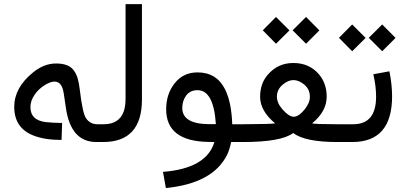

<svg xmlns="http://www.w3.org/2000/svg" viewBox="-20 -702 2010 949"><path d="M460.9 -87.9C438 -87.9 419.9 -97.2 406.2 -116.2C394 -132.3 383.3 -181.2 374 -261.7C371.6 -282.2 368.2 -299.8 363.8 -314.9C358.9 -330.1 353 -342.8 345.7 -352.5C329.6 -376.5 299.8 -388.2 257.3 -388.2C217.3 -388.2 179.2 -373.5 143.1 -343.8C81.1 -293.5 50.3 -236.8 50.3 -173.8C50.3 -105 81.5 -57.6 144 -32.7C181.6 -17.6 228 -10.3 284.2 -10.3L287.1 -94.2C257.8 -94.7 231.9 -95.7 210 -98.1C156.7 -103.5 129.9 -128.4 130.4 -173.8C130.4 -192.9 136.7 -211.4 148.9 -230.5C162.1 -251.5 180.7 -269 203.6 -282.7C221.7 -293.5 236.8 -298.8 249 -298.8C261.7 -298.8 272 -293.9 279.8 -283.7C287.1 -273.9 292.5 -258.8 295.4 -238.3L305.7 -168.9C321.8 -56.2 372.1 0 456.5 0H466.3C468.8 0 471.2 -3.4 472.7 -10.7C474.1 -17.1 475.1 -27.8 475.1 -42V-53.7C475.1 -76.7 472.2 -87.9 466.3 -87.9Z M489.3 0C617.7 0 681.6 -70.3 681.6 -210.4V-681.6H600.6V-213.4C600.6 -129.9 564.5 -87.9 491.7 -87.9H458.5C440.4 -87.9 431.2 -75.7 431.2 -51.3V-42C431.2 -14.2 440.4 0 458.5 0Z M1168 0C1173.8 0 1176.8 -14.2 1176.8 -42V-46.9C1176.8 -74.2 1173.8 -87.9 1168 -87.9H1127.9C1125.5 -159.7 1113.8 -217.3 1092.8 -259.8C1064.9 -315.9 1019.5 -344.2 956.5 -344.2C909.7 -344.2 872.1 -326.7 843.8 -291C815.4 -255.4 801.3 -212.4 801.3 -162.1C801.3 -56.2 871.1 -2.4 1011.2 -0.5L1039.6 0C1013.7 87.4 928.7 136.2 785.6 147.5L799.8 227.5C956.5 211.9 1057.6 156.2 1103.5 61C1110.4 46.9 1116.7 26.9 1122.6 0ZM1046.9 -88.4H1045.9H1010.7C924.3 -89.4 880.9 -116.2 880.9 -168.5C880.9 -191.4 887.2 -211.9 899.9 -229.5C913.6 -247.6 932.1 -256.3 956.1 -256.3C1009.3 -256.3 1039.6 -200.7 1046.9 -89.4Z M1429.2 -44.4C1468.8 -14.6 1541.5 0 1647.5 0H1662.1C1668 0 1670.9 -14.2 1670.9 -42V-51.3C1670.9 -75.7 1668 -87.9 1662.1 -87.9H1646.5C1573.2 -87.9 1531.7 -89.4 1522.5 -92.3C1570.8 -131.8 1594.7 -175.8 1594.7 -224.1C1594.7 -268.6 1581.5 -306.2 1554.7 -336.9C1522.9 -372.6 1481.4 -390.6 1430.7 -390.6H1429.2C1377.9 -390.6 1335.4 -370.6 1301.8 -330.6C1277.8 -302.2 1265.6 -266.1 1265.6 -222.7C1266.1 -176.8 1290.5 -133.3 1339.8 -92.3C1332.5 -89.8 1279.8 -88.4 1180.7 -87.9H1160.6C1142.6 -87.9 1133.3 -75.7 1133.3 -51.3V-42C1133.3 -14.2 1142.6 0 1160.6 0H1180.7C1306.2 0 1389.2 -14.6 1429.2 -44.4ZM1344.2 -485.8 1410.6 -551.8 1344.2 -618.2 1278.8 -552.2ZM1492.7 -485.8 1558.6 -551.8 1492.7 -618.2 1426.3 -552.2ZM1482.9 -284.7C1502 -269.5 1511.7 -249 1511.7 -223.1C1511.7 -203.1 1502.9 -182.6 1485.8 -161.1C1466.3 -137.2 1448.2 -125 1432.1 -125H1429.7C1413.6 -126.5 1396 -138.7 1376 -161.6C1357.9 -182.1 1349.1 -203.1 1348.6 -224.1C1348.6 -248.5 1358.9 -269 1379.4 -285.2C1396.5 -299.3 1413.6 -306.2 1430.7 -306.2C1447.8 -306.2 1465.3 -298.8 1482.9 -284.7Z M1721.2 0C1852.5 0 1918 -75.2 1918 -226.1C1918 -263.7 1913.6 -305.2 1904.8 -349.6L1825.2 -335C1834.5 -295.4 1838.9 -258.8 1838.9 -224.1C1838.9 -133.3 1801.3 -87.9 1726.1 -87.9H1654.8C1636.7 -87.9 1627.4 -75.7 1627.4 -51.3V-42C1627.4 -14.2 1636.7 0 1654.8 0ZM1720.7 -448.7 1787.1 -514.6 1720.7 -581.1 1655.3 -515.1ZM1869.1 -448.7 1935.1 -514.6 1869.1 -581.1 1802.7 -515.1Z"/></svg>

Font: Nahid
Style: Regular
Weight: 400
Foundry: DejaVu fonts team - Redesigned by Saber Rastikerdar
Version: Version 0.3.0